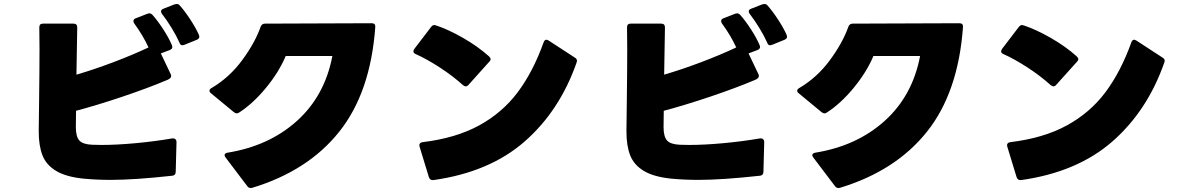

<svg xmlns="http://www.w3.org/2000/svg" viewBox="-20 -879 5960 967"><path d="M175 -217 177 -376Q179 -536 179 -633Q179 -708 178 -741Q178 -760 196 -760H350Q369 -760 369 -741L365 -503Q454 -529 550.5 -565.5Q647 -602 728 -640Q700 -701 656 -761Q652 -766 652 -773Q652 -783 664 -787L723 -810Q729 -812 732 -812Q740 -812 748 -804Q774 -775 802.5 -731Q831 -687 846 -651L848 -643Q848 -632 835 -627L790 -610L840 -505Q842 -502 842 -496Q842 -485 824 -477Q727 -436 599.5 -393Q472 -350 363 -321L362 -239Q362 -191 379.5 -171.5Q397 -152 444 -150Q458 -149 491 -149Q568 -149 664.5 -158Q761 -167 848 -182H853Q860 -182 864.5 -177Q869 -172 869 -164L865 -14Q865 4 848 6Q657 27 537 27Q469 27 403 21Q313 12 263 -18Q213 -48 194 -96.5Q175 -145 175 -217ZM899 -651Q888 -651 884 -664Q869 -698 844.5 -738Q820 -778 796 -809Q791 -816 791 -821Q791 -831 803 -835L859 -857Q867 -859 870 -859Q879 -859 885 -852Q911 -823 939 -780Q967 -737 982 -703Q984 -697 984 -694Q984 -685 972 -679L908 -653Q902 -651 899 -651Z M1243 68Q1232 68 1225 58L1116 -86Q1111 -93 1111 -97Q1111 -107 1126 -110Q1336 -144 1476 -270.5Q1616 -397 1654 -597H1419Q1385 -516 1319.5 -436.5Q1254 -357 1184 -312Q1179 -308 1172 -308Q1166 -308 1158 -314L1043 -409Q1035 -415 1035 -422Q1035 -430 1046 -436Q1136 -489 1200.5 -577Q1265 -665 1293 -745Q1299 -760 1315 -760L1852 -762Q1872 -762 1870 -742Q1846 -413 1688.5 -215.5Q1531 -18 1250 67Q1248 68 1243 68Z M2073 -607Q2062 -612 2062 -621Q2062 -625 2067 -633L2151 -743Q2159 -753 2167 -753Q2170 -753 2176 -751Q2237 -731 2311.5 -688.5Q2386 -646 2443 -595Q2451 -587 2451 -581Q2451 -575 2445 -569L2339 -451Q2333 -444 2325 -444Q2320 -444 2312 -450Q2260 -497 2194.5 -539.5Q2129 -582 2073 -607ZM2159 28Q2145 28 2140 13L2093 -141L2092 -148Q2092 -160 2108 -163Q2275 -183 2392.5 -247Q2510 -311 2587.5 -414.5Q2665 -518 2718 -666Q2723 -679 2732 -679Q2735 -679 2743 -675L2875 -589Q2886 -583 2886 -572L2884 -564Q2799 -321 2622.5 -166.5Q2446 -12 2163 28Z M3135 -217 3137 -376Q3139 -536 3139 -633Q3139 -708 3138 -741Q3138 -760 3156 -760H3310Q3329 -760 3329 -741L3325 -503Q3414 -529 3510.5 -565.5Q3607 -602 3688 -640Q3660 -701 3616 -761Q3612 -766 3612 -773Q3612 -783 3624 -787L3683 -810Q3689 -812 3692 -812Q3700 -812 3708 -804Q3734 -775 3762.5 -731Q3791 -687 3806 -651L3808 -643Q3808 -632 3795 -627L3750 -610L3800 -505Q3802 -502 3802 -496Q3802 -485 3784 -477Q3687 -436 3559.5 -393Q3432 -350 3323 -321L3322 -239Q3322 -191 3339.5 -171.5Q3357 -152 3404 -150Q3418 -149 3451 -149Q3528 -149 3624.5 -158Q3721 -167 3808 -182H3813Q3820 -182 3824.5 -177Q3829 -172 3829 -164L3825 -14Q3825 4 3808 6Q3617 27 3497 27Q3429 27 3363 21Q3273 12 3223 -18Q3173 -48 3154 -96.5Q3135 -145 3135 -217ZM3859 -651Q3848 -651 3844 -664Q3829 -698 3804.5 -738Q3780 -778 3756 -809Q3751 -816 3751 -821Q3751 -831 3763 -835L3819 -857Q3827 -859 3830 -859Q3839 -859 3845 -852Q3871 -823 3899 -780Q3927 -737 3942 -703Q3944 -697 3944 -694Q3944 -685 3932 -679L3868 -653Q3862 -651 3859 -651Z M4203 68Q4192 68 4185 58L4076 -86Q4071 -93 4071 -97Q4071 -107 4086 -110Q4296 -144 4436 -270.5Q4576 -397 4614 -597H4379Q4345 -516 4279.5 -436.5Q4214 -357 4144 -312Q4139 -308 4132 -308Q4126 -308 4118 -314L4003 -409Q3995 -415 3995 -422Q3995 -430 4006 -436Q4096 -489 4160.5 -577Q4225 -665 4253 -745Q4259 -760 4275 -760L4812 -762Q4832 -762 4830 -742Q4806 -413 4648.5 -215.5Q4491 -18 4210 67Q4208 68 4203 68Z M5033 -607Q5022 -612 5022 -621Q5022 -625 5027 -633L5111 -743Q5119 -753 5127 -753Q5130 -753 5136 -751Q5197 -731 5271.5 -688.5Q5346 -646 5403 -595Q5411 -587 5411 -581Q5411 -575 5405 -569L5299 -451Q5293 -444 5285 -444Q5280 -444 5272 -450Q5220 -497 5154.5 -539.5Q5089 -582 5033 -607ZM5119 28Q5105 28 5100 13L5053 -141L5052 -148Q5052 -160 5068 -163Q5235 -183 5352.5 -247Q5470 -311 5547.5 -414.5Q5625 -518 5678 -666Q5683 -679 5692 -679Q5695 -679 5703 -675L5835 -589Q5846 -583 5846 -572L5844 -564Q5759 -321 5582.5 -166.5Q5406 -12 5123 28Z"/></svg>

Font: LINE Seed JP_TTF ExtraBold
Style: Regular
Weight: 800
Designer: LY Corporation & Fontrix & Fontworks
Version: Version 1.015